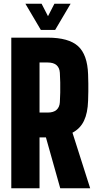

<svg xmlns="http://www.w3.org/2000/svg" viewBox="-20 -1000 517 1020"><path d="M40 0V-800H233Q345 -800 394.8 -754.8Q444.5 -709.5 448 -605Q449 -577 449.2 -556Q449.5 -535 449.2 -514Q449 -493 448 -465Q446 -400 426.2 -358.5Q406.5 -317 365 -295L459 0H300L224 -270H190V0ZM190 -402H233Q264.5 -402 280.5 -416.5Q296.5 -431 298 -457Q299.5 -481.5 300 -508.2Q300.5 -535 300 -561.8Q299.5 -588.5 298 -613Q296.5 -639.5 280.5 -653.8Q264.5 -668 233 -668H190ZM197 -841 115 -980H201L235 -914L269 -980H355L273 -841Z"/></svg>

Font: Big Shoulders Display Thin Black
Style: Regular
Weight: 900
Version: Version 2.002